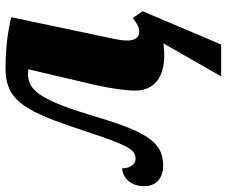

<svg xmlns="http://www.w3.org/2000/svg" viewBox="-82 -506 798 675"><g transform="rotate(-90 316.5 -169.0)"><path d="M501 7 385 210H497L614 -66L590 -101C571 -86 559 -78 540 -78C523 -78 511 -93 511 -119C511 -146 519 -177 527 -215L593 -528C540 -541 480 -548 411 -548C294 -548 259 -468 195 -276C142 -115 128 -91 95 -91C72 -91 61 -117 62 -138C39 -138 -1 -118 -1 -60C-1 -16 31 8 76 6C164 4 196 -72 252 -259C308 -443 344 -469 395 -469C399 -469 404 -468 410 -468L356 -238C342 -177 335 -123 335 -93C335 -23 384 10 460 10C475 10 488 8 501 7Z"/></g></svg>

Font: Noto Serif Condensed Black
Style: Italic
Weight: 900
Width: 3
Italic angle: -12°
Designer: Monotype Design Team
Foundry: Monotype Imaging Inc.
Version: Version 2.013